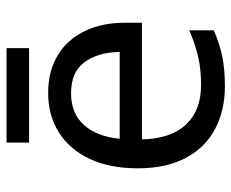

<svg xmlns="http://www.w3.org/2000/svg" viewBox="-82 -636 727 604"><g transform="rotate(-90 282.0 -333.5)"><path d="M292 -546Q361 -546 410.5 -516Q460 -486 486.5 -431.5Q513 -377 513 -304V-251H146Q148 -160 192.5 -112.5Q237 -65 317 -65Q368 -65 407.5 -74.5Q447 -84 489 -102V-25Q448 -7 408 1.5Q368 10 313 10Q237 10 178.5 -21Q120 -52 87.5 -113.5Q55 -175 55 -264Q55 -352 84.5 -415Q114 -478 167.5 -512Q221 -546 292 -546ZM291 -474Q228 -474 191.5 -433.5Q155 -393 148 -321H421Q420 -389 389 -431.5Q358 -474 291 -474ZM433 -677V-606H136V-677Z"/></g></svg>

Font: Noto Sans Glagolitic
Style: Regular
Weight: 400
Designer: Monotype Design Team
Foundry: Monotype Imaging Inc.
Version: Version 2.004; ttfautohint (v1.8.4.7-5d5b)